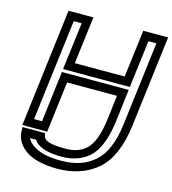

<svg xmlns="http://www.w3.org/2000/svg" viewBox="-127 -778 985 1097"><g transform="rotate(15 365.5 -229.5)"><path d="M706 -674H609H584L581 -649L549 -394H254L286 -649L289 -674H264H167H142L139 -649L59 0L56 25H81H178H203L206 0L240 -276H535L518 -136C507 -45 486 12 455 45C424 77 385 92 325 92C238 92 203 79 197 53L193 36H176H90H60L61 65C63 109 90 149 134 176C177 202 239 215 313 215C406 215 489 187 549 134C610 81 649 -11 664 -130L728 -649L731 -674H706ZM675 -624 614 -130C600 -18 569 54 518 99C467 144 404 165 319 165C250 165 200 154 163 132C140 118 125 103 118 86H154C175 123 235 142 319 142C388 142 449 119 489 77C529 35 556 -39 568 -136L588 -301L591 -326H566H221H196L193 -301L159 -25H112L186 -624H233L201 -369L198 -344H223H568H593L596 -369L628 -624H675Z"/></g></svg>

Font: Gamestation Text Outline
Style: Italic
Weight: 400
Designer: Jonas Hecksher
Foundry: Jonas Hecksher, Playtypeª, e-types AS
Version: Version 1.003